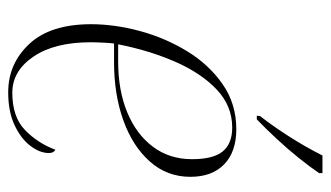

<svg xmlns="http://www.w3.org/2000/svg" viewBox="-189 -607 806 468"><g transform="rotate(90 214.0 -373.0)"><path d="M205 10Q135 10 87 -41.5Q39 -93 39 -192Q39 -249 55.5 -310.5Q72 -372 104.5 -425.5Q137 -479 185 -512.5Q233 -546 295 -546Q350 -546 380.5 -516.5Q411 -487 411 -434Q411 -377 373.5 -335Q336 -293 273 -270.5Q210 -248 132 -248H86Q85 -241 84 -222Q83 -203 83 -191Q83 -103 118 -51.5Q153 0 206 0Q265 0 297 -31Q329 -62 345 -105Q353 -101 353 -89Q353 -67 335.5 -44Q318 -21 285 -5.5Q252 10 205 10ZM130 -258Q200 -258 253.5 -280Q307 -302 337.5 -342.5Q368 -383 368 -438Q368 -490 349 -513Q330 -536 291 -536Q238 -536 198 -498Q158 -460 130.5 -397Q103 -334 88 -258ZM263 -604Q288 -636 313.5 -676Q339 -716 359 -756H402V-748Q388 -727 366 -699.5Q344 -672 318.5 -644.5Q293 -617 271 -596H262Z"/></g></svg>

Font: Noto Serif Display ExtraLight
Style: Italic
Weight: 200
Italic angle: -12°
Designer: Monotype Design Team
Foundry: Monotype Imaging Inc.
Version: Version 2.009